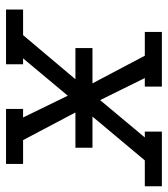

<svg xmlns="http://www.w3.org/2000/svg" viewBox="8 -592 570 653"><g transform="rotate(-90 293.5 -265.0)"><path d="M-13 0V-58H75L224 -236H118V-294H238L144 -472H63V-530H250V-472H221L295 -320L422 -472H402V-530H588V-472H501L351 -294H457V-236H337L431 -58H512V0H326V-58H355L280 -210L153 -58H173V0Z"/></g></svg>

Font: Iosevka Slab LtExObl
Style: Regular
Weight: 300
Width: 7
Italic angle: -9°
Monospace: yes
Designer: Belleve Invis
Foundry: Belleve Invis
Version: Version 11.1.0; ttfautohint (v1.8.3)